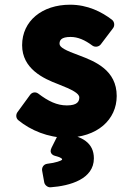

<svg xmlns="http://www.w3.org/2000/svg" viewBox="-20 -548 575 816"><path d="M54 -71C47 -61 47 -46 58 -37C110 6 186 37 260 37C394 37 476 -40 476 -140C476 -250 384 -287 318 -312C257 -334 233 -347 233 -362C233 -376 239 -391 280 -391C311 -391 341 -378 373 -354C383 -347 399 -348 408 -359L461 -429C468 -439 467 -455 456 -464C413 -497 353 -528 278 -528C159 -528 74 -459 74 -356C74 -256 164 -214 228 -190C287 -167 317 -151 317 -134C317 -117 309 -100 264 -100C222 -100 185 -118 143 -150C131 -159 116 -156 108 -145ZM248 20C238 19 227 25 222 34L199 80C186 106 210 114 216 115C243 122 244 127 244 131C240 135 217 144 181 148C165 150 157 164 159 177L168 227C170 238 182 249 195 248C278 242 379 213 379 125C379 60 330 29 248 20Z"/></svg>

Font: Falling Sky
Style: Blk
Weight: 900
Designer: Paul D. Hunt
Foundry: Adobe Systems Incorporated
Version: Version 1.02